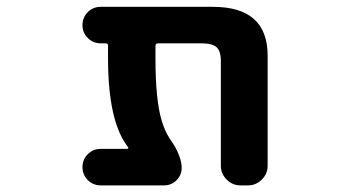

<svg xmlns="http://www.w3.org/2000/svg" viewBox="-20 -566 1040 565"><path d="M767.6 -78.1Q767.6 -54.7 750.5 -37.6Q733.4 -20.5 710 -20.5H687.5Q664.1 -20.5 647 -37.6Q629.9 -54.7 629.9 -78.1V-385.7Q629.9 -416 617.2 -427.2Q604.5 -438.5 572.3 -438.5H445.3Q437.5 -438.5 437.5 -431.6V-394.5Q437.5 -270.5 456.1 -210Q464.8 -181.6 477.5 -161.1Q490.2 -142.6 496.1 -132.3Q502 -122.1 508.3 -105Q514.6 -87.9 514.6 -72.3Q514.6 -50.8 499.5 -35.6Q484.4 -20.5 462.9 -20.5H276.4Q253.9 -20.5 238.3 -36.1Q222.7 -51.8 222.7 -74.2Q222.7 -96.7 238.3 -112.3Q253.9 -127.9 276.4 -127.9H353.5Q356.4 -127.9 357.4 -129.9Q358.4 -131.8 356.4 -133.8Q297.9 -208 297.9 -394.5V-431.6Q297.9 -438.5 291 -438.5H276.4Q253.9 -438.5 238.3 -454.1Q222.7 -469.7 222.7 -492.2Q222.7 -514.6 238.3 -530.3Q253.9 -545.9 276.4 -545.9H606.4Q767.6 -545.9 767.6 -402.3Z"/></svg>

Font: Gen Jyuu Gothic Monospace Bold
Style: Bold
Weight: 700
Designer: [Source Han Sans]
Ryoko NISHIZUKA  (kana & ideographs); Paul D. Hunt (Latin, Greek & Cyrillic); Wenlong ZHANG  (bopomofo
Version: Version 1.002.20150607